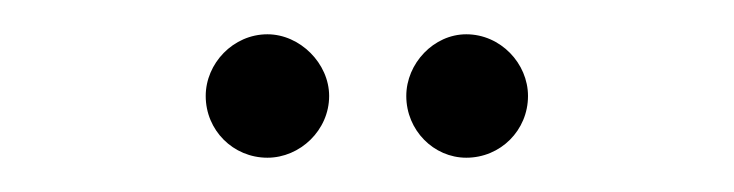

<svg xmlns="http://www.w3.org/2000/svg" viewBox="-20 -867 428 112"><path d="M136 -775C155 -775 172 -791 172 -811C172 -830 155 -847 136 -847C116 -847 100 -830 100 -811C100 -791 116 -775 136 -775ZM217 -811C217 -791 233 -775 252 -775C272 -775 288 -791 288 -811C288 -830 272 -847 252 -847C233 -847 217 -830 217 -811Z"/></svg>

Font: All Genders v4 Light
Style: Regular
Weight: 300
Designer: Rassam Alawdi
Foundry: Rassam Art
Version: Version 3.100;FEAKit 1.0